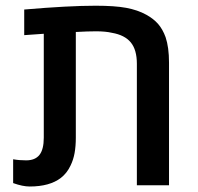

<svg xmlns="http://www.w3.org/2000/svg" viewBox="-20 -661 707 685"><path d="M26.9 -7.8V-92.8Q48.3 -88.9 73.2 -88.9Q105.5 -88.9 120.8 -108.4Q136.2 -127.9 136.2 -169.9V-540.5L66.4 -535.6V-627Q224.6 -640.6 321.3 -640.6Q388.7 -640.6 429.9 -633.1Q471.2 -625.5 502 -608.4Q527.8 -594.2 544.2 -575.4Q560.5 -556.6 570.8 -528.3Q583 -492.2 583 -437.5V0H468.3V-433.6Q468.3 -483.4 446.5 -509.8Q424.8 -536.1 379.4 -543.9Q356.4 -549.3 322.8 -549.3Q294.4 -549.3 250.5 -546.9V-169.9Q250.5 -139.2 246.1 -115Q241.7 -90.8 231.9 -70.8Q219.2 -43.5 197.3 -26.4Q157.2 4.4 85.9 4.4Q61 4.4 26.9 -7.8Z"/></svg>

Font: Viking Open Sans Light
Style: Bold
Weight: 600
Foundry: Ascender Corporation
Version: Version 2.001